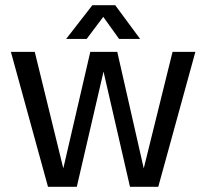

<svg xmlns="http://www.w3.org/2000/svg" viewBox="-20 -720 795 740"><path d="M165 0 22 -520H114L224 -71L328 -520H432L534 -71L645 -520H733L590 0H481L379 -444L276 0ZM235 -570 336 -700H424L520 -570H439L378 -655L314 -570Z"/></svg>

Font: Hedvig Letters Sans
Style: Regular
Weight: 400
Designer: Alexander Örn & Tor Weibull
Foundry: Kanon Foundry
Version: Version 1.000; ttfautohint (v1.8.4.7-5d5b)